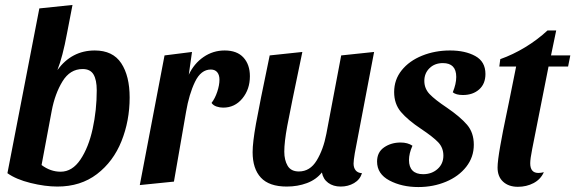

<svg xmlns="http://www.w3.org/2000/svg" viewBox="-20 -734 2325 776"><path d="M212 -451Q270 -530 363 -530Q436 -530 470 -478.5Q504 -427 504 -340Q504 -246 471 -163.5Q438 -81 372 -30.5Q306 20 212 20Q162 20 103.5 5.5Q45 -9 10 -34L139 -700L273 -714L251 -600Q233 -503 212 -451ZM225 -40Q272 -40 305 -89Q338 -138 354.5 -213.5Q371 -289 371 -369Q371 -411 358 -433Q345 -455 314 -455Q263 -455 232.5 -405Q202 -355 189 -286L148 -67Q184 -40 225 -40Z M888 -530Q938 -530 964 -501.5Q990 -473 990 -426Q990 -373 959.5 -336Q929 -299 882 -299Q868 -299 855 -303.5Q842 -308 835 -318Q849 -336 858 -363Q867 -390 867 -412Q867 -431 858 -442Q849 -453 832 -453Q792 -453 768 -403Q744 -353 732 -282L683 0L545 14L645 -510L756 -524L743 -432Q764 -477 802.5 -503.5Q841 -530 888 -530Z M1409 -73Q1409 -56 1417.5 -45.5Q1426 -35 1443 -34Q1435 -8 1411 6Q1387 20 1357 20Q1327 20 1306.5 5Q1286 -10 1281 -37Q1258 -8 1220.5 6Q1183 20 1139 20Q1068 20 1034.5 -16Q1001 -52 1001 -119Q1001 -158 1014.5 -233.5Q1028 -309 1070 -510L1202 -524Q1153 -290 1141 -225Q1129 -160 1129 -121Q1129 -87 1142.5 -64Q1156 -41 1188 -41Q1233 -41 1260 -85.5Q1287 -130 1299 -193L1359 -510L1492 -524L1414 -115Q1409 -85 1409 -73Z M1682 -213Q1628 -249 1600.5 -281.5Q1573 -314 1573 -362Q1573 -412 1603.5 -450Q1634 -488 1686 -509Q1738 -530 1799 -530Q1860 -530 1901 -507.5Q1942 -485 1942 -435Q1942 -395 1916.5 -372.5Q1891 -350 1851 -350Q1823 -350 1810 -361Q1824 -395 1824 -423Q1824 -479 1770 -479Q1737 -479 1716 -458.5Q1695 -438 1695 -407Q1695 -376 1716.5 -353.5Q1738 -331 1786 -299Q1840 -262 1867.5 -230Q1895 -198 1895 -149Q1895 -99 1864.5 -60Q1834 -21 1782.5 0.5Q1731 22 1671 22Q1604 22 1554 -4.5Q1504 -31 1504 -81Q1504 -119 1532.5 -138.5Q1561 -158 1599 -158Q1628 -158 1647 -145Q1633 -114 1633 -87Q1633 -59 1647.5 -44.5Q1662 -30 1690 -30Q1725 -30 1748.5 -51Q1772 -72 1772 -105Q1772 -137 1751 -159Q1730 -181 1682 -213Z M2276 -465H2197L2131 -132Q2123 -92 2123 -74Q2123 -35 2156 -35Q2166 -35 2178 -38Q2165 -9 2136.5 6Q2108 21 2073 21Q2036 21 2013.5 0.5Q1991 -20 1991 -57Q1991 -83 2002 -145Q2013 -207 2025 -263L2037 -321L2066 -465H1998L2002 -495Q2053 -513 2102.5 -543Q2152 -573 2193 -611H2228L2207 -510H2285Z"/></svg>

Font: Sansita Medium Italic
Style: Regular
Weight: 500
Italic angle: -11°
Designer: Pablo Cosgaya
Foundry: Omnibus-Type
Version: Version 1.006